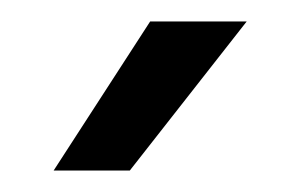

<svg xmlns="http://www.w3.org/2000/svg" viewBox="-20 -705 280 179"><path d="M101 -546H30L120 -685H210Z"/></svg>

Font: Ropa Sans
Style: Italic
Weight: 400
Version: Version 1.100